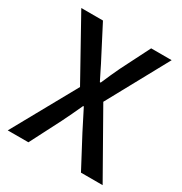

<svg xmlns="http://www.w3.org/2000/svg" viewBox="-171 -863 939 990"><g transform="rotate(30 298.0 -368.0)"><path d="M226 -380 15 0H138L232 -183C251 -220 268 -258 289 -303H293C316 -258 335 -220 354 -183L451 0H580L368 -374L566 -736H444L357 -564C340 -529 326 -497 307 -453H302C279 -497 265 -529 246 -564L157 -736H28Z"/></g></svg>

Font: Spoqa Han Sans Neo Medium
Style: Regular
Weight: 500
Designer: [Spoqa Han Sans Neo] Dong-huui Kim ___ Younghwa Kang ___ Yujin Lee ___ [Noto Sans] Ryoko NISHIZUKA ____ (kana & ideograp
Foundry: Spoqa (http://www.spoqa-han-sans.com)
Version: Version 1.100;hotconv 1.0.109;makeotfexe 2.5.65596